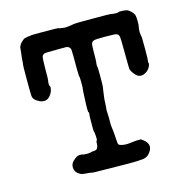

<svg xmlns="http://www.w3.org/2000/svg" viewBox="-92 -653 731 762"><g transform="rotate(-15 273.5 -272.0)"><path d="M70 -560 73 -562Q73 -562 75 -562.5Q77 -563 78.5 -563.5Q80 -564 83.5 -564.5Q87 -565 87 -565.5Q87 -566 93.5 -566Q100 -566 100 -567Q99 -568 140 -568Q214 -568 214.5 -566.5Q215 -565 222 -564.5Q229 -564 232 -563Q242 -561 253 -563Q264 -565 270 -565.5Q276 -566 276.5 -567Q277 -568 353.5 -568Q430 -568 430.5 -567Q431 -566 444.5 -565Q458 -564 460 -566Q462 -568 474.5 -567.5Q487 -567 494.5 -565Q502 -563 511.5 -553.5Q521 -544 523 -536Q525 -528 525 -511.5Q525 -495 524 -492.5Q523 -490 522.5 -484.5Q522 -479 521.5 -473.5Q521 -468 522 -460Q523 -452 523.5 -450.5Q524 -449 524.5 -446.5Q525 -444 525 -400Q525 -356 524 -353Q523 -350 523 -346Q523 -342 523 -342Q526 -339 523 -331Q517 -315 504 -307Q476 -289 457 -315Q450 -323 448 -328Q446 -333 445 -333Q443 -339 443 -403.5Q443 -468 440.5 -474Q438 -480 432.5 -483Q427 -486 385.5 -486Q344 -486 337.5 -483.5Q331 -481 328 -475.5Q325 -470 325 -434.5Q325 -399 324 -396.5Q323 -394 323 -386.5Q323 -379 324 -378Q325 -377 325 -337.5Q325 -298 324 -295Q323 -292 322 -282.5Q321 -273 319 -260.5Q317 -248 316.5 -231.5Q316 -215 315 -210.5Q314 -206 315 -188Q316 -170 315.5 -155.5Q315 -141 317 -129Q319 -117 320 -100Q321 -83 321.5 -79.5Q322 -76 322.5 -67Q323 -58 330 -56Q346 -50 368.5 -52.5Q391 -55 395.5 -55.5Q400 -56 405.5 -55.5Q411 -55 412 -56Q414 -58 424 -50Q457 -25 433 5Q426 14 422 15.5Q418 17 413 20Q400 26 301 24Q195 23 196 22Q191 20 172.5 19Q154 18 148 14Q142 10 141.5 10Q141 10 136 5.5Q131 1 129 -5Q121 -27 136.5 -42.5Q152 -58 163 -58.5Q174 -59 174.5 -58Q175 -57 186 -56Q197 -55 198 -55.5Q199 -56 206 -56.5Q213 -57 213 -58Q213 -59 220 -59Q235 -59 239 -67Q243 -75 243 -85Q243 -95 244 -95Q248 -95 247 -111Q246 -129 245 -131Q244 -133 244 -134Q244 -135 243.5 -137Q243 -139 243 -143Q243 -202 244 -204Q245 -206 245 -208L244 -213Q240 -211 242 -254Q244 -297 244 -297L246 -318Q246 -319 246 -340.5Q246 -362 244 -359L243 -384Q243 -466 242 -471Q239 -484 225 -486Q222 -486 187 -486Q140 -486 134.5 -484Q129 -482 125.5 -476.5Q122 -471 122 -425Q122 -379 121 -377Q120 -375 119.5 -366Q119 -357 120 -356Q125 -353 122 -339Q119 -325 109 -314Q99 -302 85 -302Q85 -302 76.5 -303Q68 -304 55 -313Q42 -322 41 -334.5Q40 -347 40 -405Q40 -463 41 -464Q42 -465 42.5 -477Q43 -489 45 -503Q47 -517 47.5 -526Q48 -535 49.5 -536.5Q51 -538 53 -542.5Q55 -547 61 -552.5Q67 -558 68.5 -559Q70 -560 70 -560Z"/></g></svg>

Font: TT2020 Style E
Style: Regular
Weight: 400
Version: Version 00.2